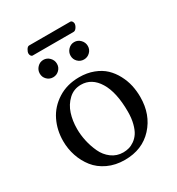

<svg xmlns="http://www.w3.org/2000/svg" viewBox="-168 -795 840 911"><g transform="rotate(-30 252.0 -339.0)"><path d="M247.1 -403.8Q207.5 -403.8 179.4 -377.4Q151.4 -351.1 139.2 -313.2Q127 -275.4 127 -231Q127 -198.2 134.3 -164.6Q141.6 -130.9 156.5 -98.4Q171.4 -65.9 199 -45.4Q226.6 -24.9 262.2 -24.9Q278.3 -24.9 293.5 -29.1Q308.6 -33.2 324.2 -44.2Q339.8 -55.2 351.1 -72.3Q362.3 -89.4 369.6 -117.7Q377 -146 377 -182.1Q377 -288.1 341.6 -345.9Q306.2 -403.8 247.1 -403.8ZM41 -213.9Q41 -273.9 65.7 -324.5Q90.3 -375 140.6 -407Q190.9 -439 257.8 -439Q300.8 -439 335.9 -425.5Q371.1 -412.1 394.3 -389.9Q417.5 -367.7 433.3 -337.9Q449.2 -308.1 456.1 -276.9Q462.9 -245.6 462.9 -212.9Q462.9 -116.7 404.8 -53.5Q346.7 9.8 251 9.8Q199.7 9.8 158.7 -9.5Q117.7 -28.8 92.5 -60.8Q67.4 -92.8 54.2 -132.1Q41 -171.4 41 -213.9ZM151.9 -595.2Q171.4 -595.2 185.3 -580.8Q199.2 -566.4 199.2 -546.9Q199.2 -527.3 185.3 -513.7Q171.4 -500 151.9 -500Q132.3 -500 118.7 -513.7Q105 -527.3 105 -546.9Q105 -566.4 118.9 -580.8Q132.8 -595.2 151.9 -595.2ZM342.8 -638.2H119.1Q113.3 -638.2 109.6 -644Q106 -649.9 106 -655.8Q106 -665.5 113 -676.8Q120.1 -688 127.9 -688H353Q359.4 -688 363.3 -682.1Q367.2 -676.3 367.2 -670.9Q367.2 -660.6 359.6 -649.4Q352.1 -638.2 342.8 -638.2ZM320.8 -595.2Q340.3 -595.2 354.2 -580.8Q368.2 -566.4 368.2 -546.9Q368.2 -527.3 354.2 -513.7Q340.3 -500 320.8 -500Q301.3 -500 287.6 -513.7Q273.9 -527.3 273.9 -546.9Q273.9 -566.4 287.8 -580.8Q301.8 -595.2 320.8 -595.2Z"/></g></svg>

Font: Common Serif
Style: Regular
Weight: 400
Designer: Philipp H. Poll, Khaled Hosny
Foundry: Stefan Peev, Context Ltd.
Version: Version 1.026